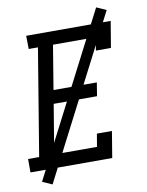

<svg xmlns="http://www.w3.org/2000/svg" viewBox="-99 -890 797 1043"><g transform="rotate(-10 299.0 -368.0)"><path d="M-2 0V-74H59L156 -662H105L104 -735H570L546 -590H463L475 -662H239L199 -419H438L426 -345H187L142 -74H378L390 -145H473L449 0ZM105 85 51 61 505 -821 559 -797Z"/></g></svg>

Font: Iosevka Etoile
Style: Italic
Weight: 400
Italic angle: -9°
Designer: Belleve Invis
Foundry: Belleve Invis
Version: Version 22.1.2; ttfautohint (v1.8.4)